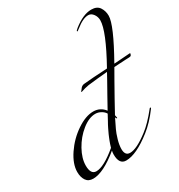

<svg xmlns="http://www.w3.org/2000/svg" viewBox="-259 -1323 1406 1506"><g transform="rotate(-30 444.5 -569.5)"><path d="M674 -98Q534 12 441 12Q378 12 378 -78Q378 -96 382 -112Q239 6 146 6Q103 6 82.5 -24.5Q62 -55 62 -102Q62 -174 118 -257Q174 -340 256 -395.5Q338 -451 407 -451Q470 -451 509 -400Q528 -435 567.5 -505.5Q607 -576 624 -606Q628 -612 657 -666Q564 -658 480 -648Q461 -645 444.5 -640.5Q428 -636 418.5 -632.5Q409 -629 407 -629Q404 -629 404 -632Q404 -633 405 -634.5Q406 -636 409.5 -639.5Q413 -643 417 -649Q432 -672 454 -674Q534 -682 670 -689Q814 -948 814 -1043Q814 -1075 795.5 -1100Q777 -1125 751 -1125Q703 -1125 636 -1071Q618 -1057 617 -1057Q612 -1057 612 -1062Q612 -1065 631 -1081Q720 -1151 793 -1151Q845 -1151 867 -1117.5Q889 -1084 889 -1041Q889 -959 739 -693Q771 -695 786 -696Q881 -703 884 -703Q888 -703 888 -700Q888 -696 884 -687Q883 -684 880 -681.5Q877 -679 870.5 -678Q864 -677 860 -677Q856 -677 846 -676.5Q836 -676 832 -676Q796 -674 726 -670Q692 -610 674 -579Q603 -454 541 -340Q546 -320 546 -316Q546 -311 542 -311Q540 -311 533 -325Q506 -270 492.5 -241.5Q479 -213 465.5 -167Q452 -121 452 -84Q452 -25 498 -25Q558 -25 666 -108Q727 -154 802 -248Q806 -254 810 -254Q814 -254 814 -250Q814 -248 812 -244Q744 -152 674 -98ZM498 -380Q486 -400 462 -413.5Q438 -427 412 -427Q354 -427 290.5 -376Q227 -325 186 -251Q145 -177 145 -112Q145 -32 196 -32Q264 -32 386 -134Q390 -149 395 -163Q400 -177 404 -188Q408 -199 414 -213Q420 -227 423.5 -235.5Q427 -244 434.5 -259Q442 -274 445 -281Q448 -288 457 -304.5Q466 -321 469.5 -327Q473 -333 483.5 -353Q494 -373 498 -380Z"/></g></svg>

Font: Miama Nueva
Style: Medium
Weight: 400
Italic angle: -28°
Version: Version 1.0